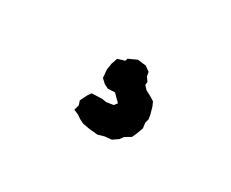

<svg xmlns="http://www.w3.org/2000/svg" viewBox="-48 -150 576 478"><g transform="rotate(30 240.0 89.0)"><path d="M249 195 226 193 204 189 192 183 182 176 168 170 172 155 168 143 178 123 185 113 215 112 227 114 247 111 254 102 243 91 234 82 214 83 202 77 190 66 188 42 191 24 197 7 217 1 219 -6 243 -17 267 -14 281 -4 283 8 291 19 290 28 299 38 316 47 327 54 332 65 338 86 340 98 337 110 339 125 332 144 326 157 309 167 302 177 286 188 266 190Z"/></g></svg>

Font: Winky Rough SemiBold
Style: Regular
Weight: 600
Designer: Simon Atzbach
Foundry: typofactur
Version: Version 1.206; ttfautohint (v1.8.4.7-5d5b)